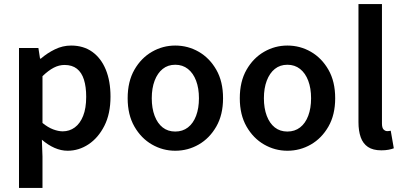

<svg xmlns="http://www.w3.org/2000/svg" viewBox="-20 -726 1973 940"><path d="M73 194V-491H168L176 -439H180Q211 -466 249 -484.5Q287 -503 328 -503Q389 -503 432 -472Q475 -441 498 -385Q521 -329 521 -253Q521 -169 491 -110Q461 -51 413.5 -19.5Q366 12 311 12Q279 12 247 -2Q215 -16 185 -42L188 40V194ZM287 -83Q320 -83 346 -102Q372 -121 387 -158.5Q402 -196 402 -252Q402 -301 391 -336Q380 -371 356.5 -389.5Q333 -408 296 -408Q269 -408 243 -394.5Q217 -381 188 -353V-124Q215 -102 240.5 -92.5Q266 -83 287 -83Z M838 12Q777 12 724 -18.5Q671 -49 638 -106.5Q605 -164 605 -245Q605 -327 638 -384.5Q671 -442 724 -472.5Q777 -503 838 -503Q900 -503 953 -472.5Q1006 -442 1039 -384.5Q1072 -327 1072 -245Q1072 -164 1039 -106.5Q1006 -49 953 -18.5Q900 12 838 12ZM838 -82Q874 -82 900 -102Q926 -122 940 -159Q954 -196 954 -245Q954 -294 940 -331Q926 -368 900 -388.5Q874 -409 838 -409Q802 -409 776.5 -388.5Q751 -368 737 -331Q723 -294 723 -245Q723 -196 737 -159Q751 -122 776.5 -102Q802 -82 838 -82Z M1387 12Q1326 12 1273 -18.5Q1220 -49 1187 -106.5Q1154 -164 1154 -245Q1154 -327 1187 -384.5Q1220 -442 1273 -472.5Q1326 -503 1387 -503Q1449 -503 1502 -472.5Q1555 -442 1588 -384.5Q1621 -327 1621 -245Q1621 -164 1588 -106.5Q1555 -49 1502 -18.5Q1449 12 1387 12ZM1387 -82Q1423 -82 1449 -102Q1475 -122 1489 -159Q1503 -196 1503 -245Q1503 -294 1489 -331Q1475 -368 1449 -388.5Q1423 -409 1387 -409Q1351 -409 1325.5 -388.5Q1300 -368 1286 -331Q1272 -294 1272 -245Q1272 -196 1286 -159Q1300 -122 1325.5 -102Q1351 -82 1387 -82Z M1847 10Q1806 10 1781.5 -6.5Q1757 -23 1746 -54Q1735 -85 1735 -128V-706H1850V-122Q1850 -100 1858 -92Q1866 -84 1876 -84Q1880 -84 1883.5 -84.5Q1887 -85 1893 -86L1908 0Q1898 4 1882.5 7Q1867 10 1847 10Z"/></svg>

Font: Source Sans 3 ExtraLight SemiBold
Style: Regular
Weight: 600
Version: Version 3.052;hotconv 1.1.0;makeotfexe 2.6.0